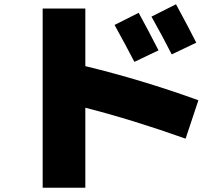

<svg xmlns="http://www.w3.org/2000/svg" viewBox="-20 -810 1040 900"><path d="M723 -574 610 -520Q570 -597 517 -693L630 -750Q675 -668 723 -574ZM900 -610 785 -555Q743 -638 690 -732L805 -790Q869 -672 900 -610ZM910 -340 850 -160Q603 -248 380 -305V70H180V-770H380V-500Q648 -435 910 -340Z"/></svg>

Font: Mplus 1p Black
Style: Regular
Weight: 900
Version: Version 1.061